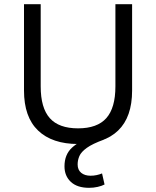

<svg xmlns="http://www.w3.org/2000/svg" viewBox="-20 -680 748 920"><path d="M613 -660V-246Q613 -119 546 -54.5Q479 10 354 10Q230 10 162.5 -54.5Q95 -119 95 -246V-660H175V-266Q175 -163 218.5 -114Q262 -65 354 -65Q446 -65 489.5 -114Q533 -163 533 -266V-660ZM407 220Q350 220 319.5 191.5Q289 163 289 117Q289 61 324.5 28Q360 -5 434 -32L478 -11Q423 9 396 28.5Q369 48 360.5 67.5Q352 87 352 108Q352 134 369 148Q386 162 414 162Q429 162 443 159Q457 156 469 151L481 204Q468 211 448 215.5Q428 220 407 220Z"/></svg>

Font: Work Sans
Style: Regular
Weight: 400
Designer: Wei Huang
Foundry: Wei Huang
Version: Version 2.006; ttfautohint (v1.8.1.43-b0c9)